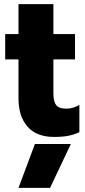

<svg xmlns="http://www.w3.org/2000/svg" viewBox="-20 -644 407 924"><path d="M69 -170V-358H5V-480H69V-624H237V-480H341V-358H237V-194Q237 -155 250.5 -138Q264 -121 299 -121Q331 -121 362 -139V-8Q337 4 309 9.5Q281 15 240 15Q156 15 112.5 -34.5Q69 -84 69 -170ZM148 49H321L221 260H69Z"/></svg>

Font: Readiness
Style: Bold
Weight: 700
Designer: Katatrad Team
Foundry: CadsonDemak
Version: Version 1.00;January 16, 2020;FontCreator 12.0.0.2550 64-bit